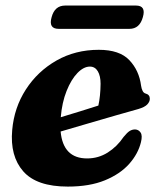

<svg xmlns="http://www.w3.org/2000/svg" viewBox="-20 -659 578 692"><path d="M488 -146.5Q478 -105 445.8 -68.5Q413.5 -32 358.2 -9.2Q303 13.5 224.5 13.5Q112 13.5 63.8 -41.5Q15.5 -96.5 24 -190.5Q31 -271 73.2 -336.5Q115.5 -402 183.5 -440.8Q251.5 -479.5 336 -479.5Q411 -479.5 446.2 -442.2Q481.5 -405 488.5 -350Q490 -339.5 493.8 -331.8Q497.5 -324 504.5 -322Q520 -318 520 -303Q520 -292.5 511 -282.8Q502 -273 478.5 -266Q449 -258 400 -243.8Q351 -229.5 296.8 -213.8Q242.5 -198 198.5 -185Q207.5 -88 294 -88Q334.5 -88 368.2 -109.2Q402 -130.5 425.5 -165.5Q438.5 -181.5 447.5 -187Q456.5 -192.5 467 -192.5Q479.5 -192 486.8 -181.2Q494 -170.5 488 -146.5ZM304 -419Q281.5 -419 259 -395.8Q236.5 -372.5 220 -331.2Q203.5 -290 199 -236.5Q232.5 -246.5 269.5 -258Q306.5 -269.5 334.5 -278.5Q342 -312 342.5 -357Q342.5 -385.5 332.5 -402.2Q322.5 -419 304 -419ZM166 -597Q177 -639 215 -639H470Q507 -639 495 -597.5Q483.5 -555 446.5 -555H191.5Q154 -555 166 -597Z"/></svg>

Font: Fraunces 9pt
Style: Bold Italic
Weight: 700
Italic angle: -16°
Version: Version 1.000;[b76b70a41]